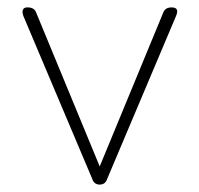

<svg xmlns="http://www.w3.org/2000/svg" viewBox="-20 -498 538 518"><path d="M249 0Q234 0 229 -15L43 -455Q39 -466 42 -472Q45 -478 53 -478H55Q73 -478 78 -463L249 -49L420 -463Q425 -478 443 -478Q465 -478 455 -455L269 -15Q264 0 249 0Z"/></svg>

Font: Zen Maru Gothic Light
Style: Regular
Weight: 300
Designer: Yoshimichi Ohira
Foundry: Positype
Version: Version 1.001